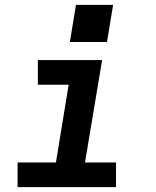

<svg xmlns="http://www.w3.org/2000/svg" viewBox="-20 -766 640 786"><path d="M52 0V-101H209L261 -419H135V-520H398L328 -101H455V0ZM418 -594H266L291 -746H443Z"/></svg>

Font: Iosevka SS04 Extended Oblique
Style: Bold
Weight: 700
Width: 7
Italic angle: -9°
Monospace: yes
Designer: Belleve Invis
Foundry: Belleve Invis
Version: Version 19.0.0; ttfautohint (v1.8.4)